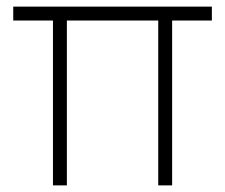

<svg xmlns="http://www.w3.org/2000/svg" viewBox="-20 -560 680 580"><path d="M140 -498H20V-540H620V-498H500V0H458V-498H182V0H140Z"/></svg>

Font: Tap Sans
Style: Regular
Weight: 400
Designer: Tap Payments
Foundry: Tap Payments
Version: Version 1.001;Glyphs 3.1.2 (3151)